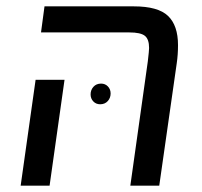

<svg xmlns="http://www.w3.org/2000/svg" viewBox="-20 -584 637 604"><path d="M445 -391Q449 -425 449 -433Q449 -461 435.5 -471.5Q422 -482 387 -482H109L120 -564H401Q477 -564 508.5 -534Q540 -504 540 -442Q540 -412 536 -385L481 0H390ZM92 -333H183L136 0H45ZM328 -290Q328 -303 319.5 -312Q311 -321 298 -321Q283 -321 274 -311Q265 -301 265 -287Q265 -274 273.5 -265Q282 -256 295 -256Q310 -256 319 -266Q328 -276 328 -290Z"/></svg>

Font: FiraGO
Style: Italic
Weight: 400
Italic angle: -8°
Designer: bBox Type GmbH
Foundry: bBox Type GmbH
Version: Version 1.001